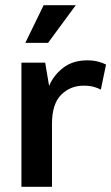

<svg xmlns="http://www.w3.org/2000/svg" viewBox="-20 -715 426 735"><path d="M62 0V-475H153L168 -386Q185 -427 222 -455.5Q259 -484 314 -484Q338 -484 356 -479Q374 -474 386 -468L366 -372Q355 -378 339 -382.5Q323 -387 300 -387Q249 -387 214 -352Q179 -317 179 -241V0ZM164 -551H77L147 -695H270Z"/></svg>

Font: Mukta SemiBold
Style: Regular
Weight: 600
Designer: Girish Dalvi and Yashodeep Gholap
Foundry: Ek Type
Version: Version 2.538;PS 1.002;hotconv 16.6.51;makeotf.lib2.5.65220;